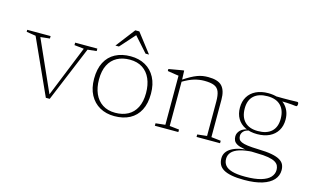

<svg xmlns="http://www.w3.org/2000/svg" viewBox="-108 -1027 2557 1579"><g transform="rotate(15 1170.0 -237.5)"><path d="M532 -461 336.5 10H303.5L90 -461L11 -473.5V-490.5H210V-469.5L130.5 -461L330 -13.5H320L500.5 -460.5L419 -469.5V-490.5H608V-469.5Z M885 -18.5Q947 -18.5 993 -43.2Q1039 -68 1064.2 -117.5Q1089.5 -167 1089.5 -240.5Q1089.5 -310 1066.8 -362Q1044 -414 999.8 -443Q955.5 -472 891 -472Q829 -472 783 -447.2Q737 -422.5 711.8 -373Q686.5 -323.5 686.5 -250Q686.5 -181 709.2 -129Q732 -77 776.5 -47.8Q821 -18.5 885 -18.5ZM885.5 10Q814.5 10 760.8 -20.2Q707 -50.5 676.5 -107.5Q646 -164.5 646 -245Q646 -328 675.5 -385Q705 -442 760 -471.2Q815 -500.5 890.5 -500.5Q961.5 -500.5 1015.5 -470.5Q1069.5 -440.5 1099.8 -383.2Q1130 -326 1130 -245.5Q1130 -162.5 1100.5 -105.5Q1071 -48.5 1016 -19.2Q961 10 885.5 10ZM745 -553 870.5 -716.5H905L1031 -553H1001.5L880 -689H896.5L775 -553Z M1347.5 -421.5V-30L1429 -21V0H1229V-21L1310.5 -30V-448Q1302.5 -449 1276 -453Q1249.5 -457 1215.5 -462.5V-479.5L1337 -500.5H1344.5ZM1584 -21 1665.5 -30V-322.5Q1665.5 -376.5 1653.5 -407Q1641.5 -437.5 1611.5 -450Q1581.5 -462.5 1527 -462.5Q1485 -462.5 1442 -450Q1399 -437.5 1342 -403.5L1338.5 -419Q1376 -444 1404.8 -459.8Q1433.5 -475.5 1457.5 -484.5Q1481.5 -493.5 1503.8 -497Q1526 -500.5 1550.5 -500.5Q1634 -500.5 1668.2 -463.8Q1702.5 -427 1702.5 -349V-30L1784 -21V0H1584Z M2053.5 240.5Q1989.5 240.5 1946 232.2Q1902.5 224 1876 208.2Q1849.5 192.5 1838 169.2Q1826.5 146 1826.5 116Q1826.5 88 1841 65.8Q1855.5 43.5 1883.8 27.5Q1912 11.5 1954 2.2Q1996 -7 2051.5 -9L2076.5 -12.5L2068 -1.5Q1996 2 1951.2 16.2Q1906.5 30.5 1885.8 54.5Q1865 78.5 1865 110.5Q1865 142.5 1882.8 165.2Q1900.5 188 1941.8 200.2Q1983 212.5 2053 212.5Q2135.5 212.5 2187.8 197.2Q2240 182 2265 154.8Q2290 127.5 2290 92.5Q2290 73 2282.5 56.5Q2275 40 2254.8 27.8Q2234.5 15.5 2196 8.5Q2157.5 1.5 2095.5 1Q2029.5 0.5 1989 -6Q1948.5 -12.5 1927 -24.2Q1905.5 -36 1898 -52Q1890.5 -68 1890.5 -87.5Q1890.5 -116 1914 -140.2Q1937.5 -164.5 1996.5 -173L1998.5 -164.5Q1958 -158 1942 -140.2Q1926 -122.5 1926 -102Q1926 -85.5 1932.2 -73.2Q1938.5 -61 1956.5 -52.8Q1974.5 -44.5 2009 -39.8Q2043.5 -35 2100 -33.5Q2171.5 -32 2216.5 -23.2Q2261.5 -14.5 2286.5 0.8Q2311.5 16 2321 36.8Q2330.5 57.5 2330.5 84Q2330.5 131 2299 166.2Q2267.5 201.5 2205.8 221Q2144 240.5 2053.5 240.5ZM2058 -151Q1999 -151 1955.8 -172.2Q1912.5 -193.5 1889.2 -232.8Q1866 -272 1866 -325.5Q1866 -379.5 1890 -418.8Q1914 -458 1958 -479.2Q2002 -500.5 2062 -500.5Q2106.5 -500.5 2142 -488.5Q2177.5 -476.5 2202.5 -453.5Q2227.5 -430.5 2241 -398.2Q2254.5 -366 2254.5 -326Q2254.5 -272.5 2230.5 -233Q2206.5 -193.5 2162.5 -172.2Q2118.5 -151 2058 -151ZM2057.5 -177Q2133 -177 2173.5 -214.2Q2214 -251.5 2214 -323Q2214 -395 2175.2 -434.8Q2136.5 -474.5 2062.5 -474.5Q1987.5 -474.5 1946.8 -437.5Q1906 -400.5 1906 -329.5Q1906 -256.5 1945 -216.8Q1984 -177 2057.5 -177ZM2153.5 -465 2104.5 -492Q2152 -491 2187.5 -491Q2223 -491 2247.5 -491.5Q2272 -492 2287.2 -492.5Q2302.5 -493 2309 -493Q2315.5 -493 2318 -488.8Q2320.5 -484.5 2320.5 -477Q2320.5 -468.5 2317.8 -462.5Q2315 -456.5 2309 -456.5Q2303.5 -456.5 2296 -457.5Q2288.5 -458.5 2272.8 -460.2Q2257 -462 2228.8 -463.2Q2200.5 -464.5 2153.5 -465Z"/></g></svg>

Font: Newsreader 9pt ExtraLight
Style: Regular
Weight: 250
Designer: Hugues Gentile
Foundry: Production Type
Version: Version 1.003